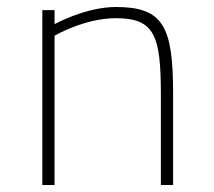

<svg xmlns="http://www.w3.org/2000/svg" viewBox="-20 -529 613 549"><path d="M136 0V-427C136 -427 222 -477 311 -477C422 -477 440 -428 440 -258V0H475V-260C475 -454 447 -509 311 -509C225 -509 136 -460 136 -460V-500H101V0Z"/></svg>

Font: TitilliumText22L
Style: 1 wt
Weight: 100
Designer: Campivisivi
Foundry: Campivisivi
Version: 1.000